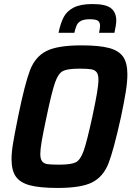

<svg xmlns="http://www.w3.org/2000/svg" viewBox="-20 -920 650 948"><path d="M37 -134Q37 -168 44.5 -213Q52 -258 70 -347Q103 -508 128.5 -574Q154 -640 209 -668Q264 -696 382 -696Q470 -696 518.5 -683Q567 -670 588 -639.5Q609 -609 609 -553Q609 -517 601 -466.5Q593 -416 577 -341Q541 -178 515.5 -113Q490 -48 436 -20Q382 8 265 8Q177 8 128 -5Q79 -18 58 -48.5Q37 -79 37 -134ZM436 -344Q452 -419 459 -461Q466 -503 466 -527Q466 -552 457 -563.5Q448 -575 429.5 -578Q411 -581 373 -581Q314 -581 291 -569.5Q268 -558 252 -513Q236 -468 210 -344Q193 -264 186 -223.5Q179 -183 179 -160Q179 -135 188 -123.5Q197 -112 215 -109.5Q233 -107 272 -107Q331 -107 354 -118.5Q377 -130 393 -175Q409 -220 436 -344ZM554 -819Q554 -798 545 -758H469Q474 -780 474 -793Q474 -810 463.5 -817.5Q453 -825 424 -825Q395 -825 380 -817Q365 -809 359 -796Q353 -783 347 -758H269Q279 -806 294.5 -835.5Q310 -865 343.5 -882.5Q377 -900 437 -900Q502 -900 528 -879.5Q554 -859 554 -819Z"/></svg>

Font: Saira Semi Condensed SemiBold
Style: Italic
Weight: 600
Width: 4
Italic angle: -12°
Designer: Hector Gatti with collaboration of the Omnibus-Type team
Foundry: Omnibus-Type
Version: Version 1.001; ttfautohint (v1.8)